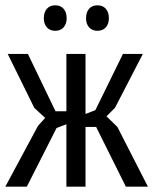

<svg xmlns="http://www.w3.org/2000/svg" viewBox="-20 -703 577 723"><path d="M193 -221 81 0H0L123 -229L150 -259L109 -297L9 -500H85L189 -284H230V-500H302V-274L339 -288L443 -500H518L413 -297L381 -265L422 -225L537 0H454L342 -225H302V0H230V-235ZM145 -634Q145 -657 156.5 -670Q168 -683 188 -683Q208 -683 219.5 -670Q231 -657 231 -634Q231 -613 219.5 -600Q208 -587 188 -587Q168 -587 156.5 -600Q145 -613 145 -634ZM304 -634Q304 -657 315.5 -670Q327 -683 347 -683Q367 -683 378.5 -670Q390 -657 390 -634Q390 -613 378.5 -600Q367 -587 347 -587Q327 -587 315.5 -600Q304 -613 304 -634Z"/></svg>

Font: PT Sans Narrow
Style: Regular
Weight: 400
Width: 3
Designer: A.Korolkova, O.Umpeleva, V.Yefimov
Foundry: ParaType Ltd
Version: Version 2.003W OFL